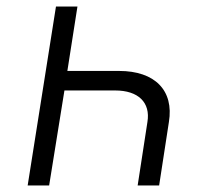

<svg xmlns="http://www.w3.org/2000/svg" viewBox="-20 -570 640 590"><path d="M218 -550H152L65 0H131L178 -292H334C405 -292 443 -255 433 -195L403 0H469L499 -195C515 -292 456 -352 346 -352H187Z"/></svg>

Font: JetBrains Mono ExtraLight
Style: Italic
Weight: 240
Italic angle: -9°
Monospace: yes
Designer: Philipp Nurullin, Konstantin Bulenkov
Foundry: JetBrains
Version: Version 2.305